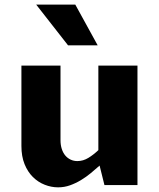

<svg xmlns="http://www.w3.org/2000/svg" viewBox="-20 -802 688 832"><path d="M72.8 -517.6H242.2V-194.3Q242.2 -173.8 247.6 -157Q252.9 -140.1 262.7 -128.4Q272.5 -116.7 285.9 -110.4Q299.3 -104 315.4 -104Q340.3 -104 363 -117.9Q385.7 -131.8 406.2 -151.4V-517.6H575.7V0H432.6L411.6 -84.5Q394 -68.8 373.8 -52Q353.5 -35.2 330.8 -21.5Q308.1 -7.8 283.4 1Q258.8 9.8 231.9 9.8Q202.1 9.8 173.6 -1.5Q145 -12.7 122.6 -34.9Q100.1 -57.1 86.4 -90.8Q72.8 -124.5 72.8 -169.4ZM274.9 -605.5 136.7 -782.2H306.2L403.3 -605.5Z"/></svg>

Font: Proza Libre
Style: Bold
Weight: 700
Designer: Jasper de Waard
Foundry: Jasper de Waard
Version: Version 1.000; ttfautohint (v1.4.1.8-43bc)